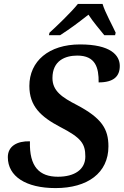

<svg xmlns="http://www.w3.org/2000/svg" viewBox="-20 -951 632 981"><path d="M230 -771H287C344 -808 373 -830 432 -876C459 -835 482 -810 513 -771H568L571 -784C557 -816 516 -889 504 -931H378C344 -888 262 -810 233 -784ZM264 10C427 10 534 -67 534 -203C534 -293 499 -348 372 -415C298 -453 248 -486 248 -552C248 -642 314 -667 375 -667C468 -667 485 -605 484 -530C561 -530 592 -561 592 -614C592 -669 545 -724 389 -724C229 -724 130 -638 130 -512C130 -408 189 -354 288 -302C395 -247 416 -217 416 -151C416 -85 361 -48 276 -48C182 -48 129 -98 133 -229C67 -231 20 -204 20 -148C20 -50 112 10 264 10Z"/></svg>

Font: Noto Serif Semi
Style: Italic
Weight: 600
Italic angle: -12°
Designer: Monotype Design Team
Foundry: Monotype Imaging Inc.
Version: Version 1.901